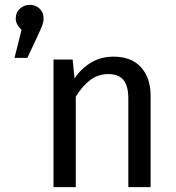

<svg xmlns="http://www.w3.org/2000/svg" viewBox="-20 -773 728 793"><path d="M93 -534H40L69 -650Q45 -671 45 -697Q45 -722 62.5 -737.5Q80 -753 103 -753Q127 -753 143.5 -737.5Q160 -722 160 -697Q160 -684 154 -667Q148 -650 93 -534ZM602 0H510V-365Q510 -418 490 -442.5Q470 -467 427 -467Q386 -467 354 -443.5Q322 -420 293 -374V0H201V-527H280L288 -449Q315 -490 356 -514.5Q397 -539 449 -539Q523 -539 562.5 -495Q602 -451 602 -378Z"/></svg>

Font: Trujillo
Style: Regular
Weight: 400
Designer: Fira Sans original fonts by bBox Type GmbH, Carrois Corporate GbR, & Edenspiekermann AG / Changes by Cristiano Sobral
Foundry: Fira Sans original fonts by bBox Type GmbH, Carrois Corporate GbR, & Edenspiekermann AG / Changes by Cristiano Sobral
Version: Version 4.301;October 17, 2021;FontCreator 14.0.0.2814 64-bi